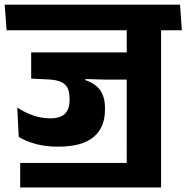

<svg xmlns="http://www.w3.org/2000/svg" viewBox="-44 -661 806 830"><path d="M503.8 43.3H43.3V149.5H652.4V-27.8H503.8ZM652.4 -568H503.9V0H652.4ZM473 -530.3H742.1L734.3 -640.8H465.2ZM692.1 -530.3 684.3 -640.8H-23.6L-15.5 -530.3ZM551.8 -434.5H90.8V-321.2L267.5 -321L406.5 -317H551.8ZM324.9 -353H90.8V-321.2L163.8 -317.7Q199.2 -316 219.6 -306.9Q240 -297.8 248.4 -280Q256.7 -262.2 256.7 -234.3V-228Q256.7 -188.6 236.6 -169Q216.4 -149.4 173.4 -149.4Q135.6 -149.4 99.7 -161.8Q63.8 -174.2 30.6 -196.2L36.9 -69.2Q69 -49.6 111.5 -38.3Q153.9 -27 207.8 -27Q310 -27 359.9 -68.2Q409.8 -109.3 409.8 -186.8V-193.7Q409.8 -240.7 389.6 -270.2Q369.4 -299.8 324.9 -314.7Z"/></svg>

Font: Anek Devanagari Medium
Style: Regular
Weight: 500
Designer: Kailash Malviya (Devanagari) & Yesha Goshar (Latin)
Foundry: Ek Type
Version: Version 1.003